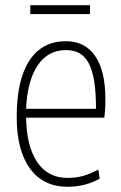

<svg xmlns="http://www.w3.org/2000/svg" viewBox="-20 -707 464 736"><path d="M239 9Q146 9 95 -61Q44 -131 44 -258Q44 -400 92.5 -474.5Q141 -549 233 -549Q306 -549 345 -492Q384 -435 384 -327Q384 -303 383 -287.5Q382 -272 380 -256H80Q82 -145 123 -85Q164 -25 239 -25Q271 -25 298 -32.5Q325 -40 357 -57L362 -22Q306 9 239 9ZM233 -515Q164 -515 124.5 -456.5Q85 -398 80 -290H348Q348 -353 341 -396Q334 -439 319.5 -465.5Q305 -492 283.5 -503.5Q262 -515 233 -515ZM96 -687H325V-653H96Z"/></svg>

Font: Encode Sans Compressed
Style: Thin
Weight: 100
Designer: Pablo Impallari, Andres Torresi
Foundry: Pablo Impallari, Andres Torresi
Version: Version 1.000; ttfautohint (v1.00) -l 8 -r 50 -G 200 -x 14 -